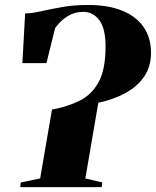

<svg xmlns="http://www.w3.org/2000/svg" viewBox="-20 -774 644 794"><path d="M63.5 0 66 -19.5 146 -36 195 -321Q261 -333 311 -358.5Q361 -384 388.8 -436.2Q416.5 -488.5 416.5 -581.5Q416.5 -657 390.5 -691Q364.5 -725 324.5 -725Q288.5 -725 259.5 -707Q230.5 -689 208 -658L172 -513H72.5L84 -718.5Q109.5 -718.5 148.5 -727.2Q187.5 -736 237.2 -744.8Q287 -753.5 343 -753.5Q428 -753.5 486.2 -729.5Q544.5 -705.5 574.5 -661.2Q604.5 -617 604.5 -556Q604.5 -499 576.5 -457.8Q548.5 -416.5 499.2 -389.5Q450 -362.5 386.5 -349L333 -36L403 -19.5L400.5 0Z"/></svg>

Font: Merriweather 144pt Black
Style: Italic
Weight: 900
Italic angle: -7.8°
Version: Version 2.101